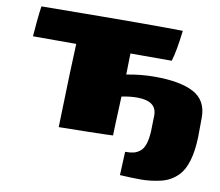

<svg xmlns="http://www.w3.org/2000/svg" viewBox="-96 -820 1334 1165"><g transform="rotate(10 571.5 -238.0)"><path d="M631.3 -4.9Q613.3 -3.4 474.9 -0.5Q336.4 2.4 299.8 2.4H297.9L307.6 -326.7Q311.5 -447.8 314.9 -513.2H48.3Q49.3 -533.7 55.7 -600.3Q62 -667 67.4 -700.7Q492.7 -705.1 678.7 -705.1Q864.7 -705.1 938 -703.6Q922.9 -575.7 903.3 -513.2H648.9L646 -382.8Q734.4 -399.9 818.4 -399.9Q977.5 -399.9 1060.1 -355.5Q1142.6 -311 1142.6 -206.1L1141.6 -83Q1135.7 87.9 1070.8 155.3Q1026.9 200.7 964.6 214.8Q902.3 229 844.5 229Q786.6 229 714.4 224.6L720.7 80.1Q752.4 80.1 773.2 75Q793.9 69.8 812.5 54.7Q849.1 25.4 854 -69.8L856.4 -168.5Q856.4 -256.8 736.3 -256.8Q693.8 -256.8 640.6 -246.6Q630.4 -7.3 631.3 -4.9Z"/></g></svg>

Font: Seymour One
Style: Book
Weight: 400
Designer: vernon adams
Foundry: vernon adams
Version: Version 1.000; ttfautohint (v0.93) -l 8 -r 50 -G 200 -x 0 -w